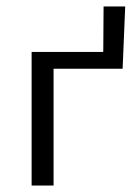

<svg xmlns="http://www.w3.org/2000/svg" viewBox="-20 -575 424 595"><path d="M301 -555H368L360 -362H146V0H78V-414H300Z"/></svg>

Font: EauTestInfant
Style: Regular
Weight: 400
Designer: Christian Thalmann (Catharsis Fonts)
Version: Version 0.001;PS 000.001;hotconv 1.0.88;makeotf.lib2.5.64775